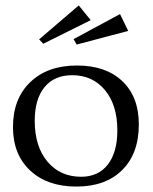

<svg xmlns="http://www.w3.org/2000/svg" viewBox="-20 -667 563 707"><path d="M261.2 20Q154.3 20 91.1 -39.1Q27.8 -98.1 27.8 -199.2Q27.8 -303.7 91.6 -364.7Q155.3 -425.8 263.2 -425.8Q369.6 -425.8 430.4 -368.2Q491.2 -310.5 491.2 -209Q491.2 -101.6 429.9 -40.8Q368.7 20 261.2 20ZM107.9 -222.2Q107.9 -127.4 154.8 -71.8Q201.7 -16.1 278.8 -16.1Q341.8 -16.1 377 -61Q412.1 -106 412.1 -187Q412.1 -280.3 366.5 -335.2Q320.8 -390.1 246.1 -390.1Q180.2 -390.1 144 -346.2Q107.9 -302.2 107.9 -222.2ZM124 -522 270 -647 314 -592.8 139.2 -505.9ZM251 -522.9 421.9 -615.2 452.1 -553.2 262.2 -502.9Z"/></svg>

Font: Halibut
Style: Regular
Weight: 400
Designer: Matteo Maggi
Foundry: Collletttivo
Version: Version 3.080 | FøM Fix